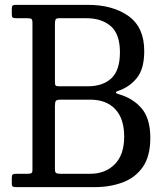

<svg xmlns="http://www.w3.org/2000/svg" viewBox="-20 -770 668 790"><path d="M368.5 0H49Q37 0 32.8 -2.2Q28.5 -4.5 28.5 -16V-38Q28.5 -49.5 32.5 -52.2Q36.5 -55 47 -55H93.5Q104 -55 108.8 -57.5Q113.5 -60 113.5 -70V-676Q113.5 -689.5 109 -692.2Q104.5 -695 91 -695H49Q36 -695 32.2 -697.8Q28.5 -700.5 28.5 -713V-734Q28.5 -744 32 -747Q35.5 -750 45 -750H341Q444.5 -750 509 -703.8Q573.5 -657.5 573.5 -560Q573.5 -487.5 543.8 -450Q514 -412.5 467.5 -396.5Q456.5 -393 457 -389.2Q457.5 -385.5 466.5 -383Q525.5 -367 562 -325Q598.5 -283 598.5 -202.5Q598.5 -127.5 567.8 -83.2Q537 -39 484.8 -19.5Q432.5 0 368.5 0ZM223 -415H341Q403.5 -415 438.5 -448Q473.5 -481 473.5 -555Q473.5 -629.5 436 -662.2Q398.5 -695 336 -695H223.5Q211.5 -695 208.8 -690Q206 -685 206 -672.5V-435Q206 -420.5 209.2 -417.8Q212.5 -415 223 -415ZM351 -55Q413.5 -55 452.2 -94.2Q491 -133.5 491 -207.5Q491 -282 454 -321Q417 -360 351 -360H230.5Q214 -360 210 -355Q206 -350 206 -333V-74Q206 -61.5 210.8 -58.2Q215.5 -55 229 -55Z"/></svg>

Font: Besley* Narrow
Style: Regular
Weight: 400
Width: 4
Designer: Owen Earl
Foundry: indestructible type*
Version: Version 3.000; ttfautohint (v1.8.3)